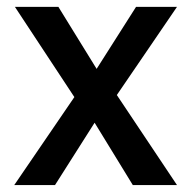

<svg xmlns="http://www.w3.org/2000/svg" viewBox="-20 -532 550 552"><path d="M361.8 0 252 -179.2 138.2 0H21L193.8 -252.9L22.9 -512.2H147.9L257.8 -334L371.1 -512.2H488.8L315.9 -258.8L488.8 0Z"/></svg>

Font: Clear Sans Medium
Style: Regular
Weight: 500
Foundry: Intel Corporation
Version: Version 1.00